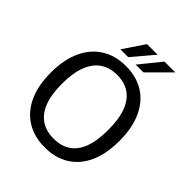

<svg xmlns="http://www.w3.org/2000/svg" viewBox="-253 -1079 1240 1240"><g transform="rotate(45 367.0 -459.5)"><path d="M368.2 10Q271.6 10 201 -33.5Q130.5 -76.9 92.2 -159.6Q54 -242.2 54 -360Q54 -478.6 92.5 -561.8Q131 -645.1 201.6 -689Q272.2 -733 368.2 -733Q464 -733 534 -689.2Q604 -645.4 641.9 -562.2Q679.8 -478.9 679.8 -360Q679.8 -242.4 642.2 -159.8Q604.5 -77.2 534.5 -33.6Q464.6 10 368.2 10ZM368.2 -70.5Q435.1 -70.5 482.1 -101.1Q529.1 -131.7 553.8 -195.7Q578.4 -259.6 578.4 -359Q578.4 -460.1 553.5 -525Q528.5 -589.8 481.5 -621.1Q434.5 -652.5 368.2 -652.5Q302 -652.5 254.5 -621Q207 -589.5 181.5 -524.5Q155.9 -459.5 155.9 -359Q155.9 -259.3 181.5 -195.5Q207 -131.7 254.5 -101.1Q302 -70.5 368.2 -70.5ZM363.5 -929 265.4 -783.5H336.8L460.1 -929ZM523 -929 404.9 -783.5H476.2L621.9 -929Z"/></g></svg>

Font: Public Sans Thin
Style: Regular
Weight: 100
Designer: The Public Sans project authors (U.S. Web Design System). Libre Franklin designed by Pablo Impallari and Rodrigo Fuenzal
Version: Version 1.008